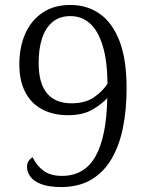

<svg xmlns="http://www.w3.org/2000/svg" viewBox="-20 -744 599 775"><path d="M227 11Q175 11 144.5 -1.5Q114 -14 101.5 -32.5Q89 -51 89 -70Q89 -85 96 -95Q103 -105 112 -109Q127 -76 155.5 -55Q184 -34 230 -34Q321 -34 365.5 -113Q410 -192 413 -348Q389 -322 351 -300.5Q313 -279 255 -279Q194 -279 149.5 -303Q105 -327 81.5 -373Q58 -419 58 -483Q58 -554 82 -608Q106 -662 152 -693Q198 -724 264 -724Q332 -724 383 -688Q434 -652 462.5 -578Q491 -504 491 -388Q491 -302 476.5 -229.5Q462 -157 430.5 -103Q399 -49 348.5 -19Q298 11 227 11ZM269 -327Q323 -327 358 -350.5Q393 -374 414 -406Q413 -499 394.5 -559.5Q376 -620 343 -649.5Q310 -679 264 -679Q221 -679 192.5 -655.5Q164 -632 150 -590Q136 -548 136 -490Q136 -408 169.5 -367.5Q203 -327 269 -327Z"/></svg>

Font: Noto Serif Tibetan Light
Style: Regular
Weight: 300
Version: Version 2.103